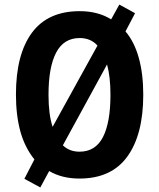

<svg xmlns="http://www.w3.org/2000/svg" viewBox="-20 -774 698 843"><path d="M609 -358Q609 -183 539 -86.5Q469 10 329 10Q252 10 196 -23L157 49L87 11L131 -74Q88 -128 69 -198.5Q50 -269 50 -359Q50 -535 120 -630Q190 -725 330 -725Q410 -725 468 -689L504 -754L573 -716L531 -636Q570 -590 589.5 -519.5Q609 -449 609 -358ZM193 -358Q193 -271 211 -217L408 -574Q378 -607 330 -607Q260 -607 226.5 -543Q193 -479 193 -358ZM465 -358Q465 -437 450 -491L256 -136Q285 -108 329 -108Q399 -108 432 -172Q465 -236 465 -358Z"/></svg>

Font: Noto Sans Gurmukhi UI Condensed
Style: Bold
Weight: 700
Width: 3
Designer: Jelle Bosma - Monotype Design Team
Foundry: Monotype Imaging Inc.
Version: Version 2.004; ttfautohint (v1.8.4.7-5d5b)